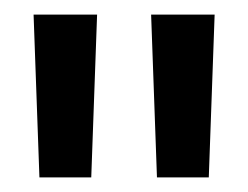

<svg xmlns="http://www.w3.org/2000/svg" viewBox="-20 -720 340 263"><path d="M195 -477 187 -700H274L266 -477ZM34 -477 26 -700H113L105 -477Z"/></svg>

Font: ABeeZee
Style: Regular
Weight: 400
Designer: Anja Meiners
Foundry: Anja Meiners
Version: Version 1.003; ttfautohint (v1.8.3)